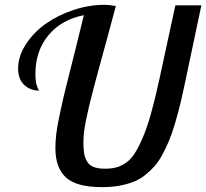

<svg xmlns="http://www.w3.org/2000/svg" viewBox="-20 -770 856 797"><path d="M708 -748H815.9L750 -436Q738.8 -381.8 728.8 -340.6Q718.8 -299.3 706.5 -257.8Q694.3 -216.3 681.6 -185.8Q668.9 -155.3 653.1 -126.2Q637.2 -97.2 619.1 -77.4Q601.1 -57.6 578.9 -40.5Q556.6 -23.4 530 -13.7Q503.4 -3.9 471.9 1.5Q440.4 6.8 402.8 6.8Q297.9 6.8 253.9 -33.2Q210 -73.2 210 -154.8Q210 -182.1 213.4 -212.9Q216.8 -243.7 227.8 -294.2Q238.8 -344.7 243.9 -367.7Q249 -390.6 268.3 -466.3Q287.6 -542 292 -560.1L328.1 -707Q235.4 -689 181.2 -623.8Q127 -558.6 127 -462.9Q127 -449.2 128.2 -438.2Q129.4 -427.2 131.3 -419.9Q133.3 -412.6 135 -408.2Q136.7 -403.8 139.2 -399.4Q141.6 -395 142.1 -394Q105.5 -394 80.3 -417.7Q55.2 -441.4 55.2 -484.9Q55.2 -536.1 86.9 -585.4Q118.7 -634.8 168.9 -670.7Q219.2 -706.5 284.2 -728.3Q349.1 -750 413.1 -750Q434.6 -750 460.9 -745.1Q445.3 -686 424.8 -610.8Q404.3 -535.6 393.3 -495.8Q382.3 -456.1 369.1 -406Q356 -356 349.6 -328.6Q343.3 -301.3 336.9 -270.3Q330.6 -239.3 328.4 -218.5Q326.2 -197.8 326.2 -179.2Q326.2 -151.4 329.3 -133.1Q332.5 -114.7 341.6 -99.4Q350.6 -84 368.7 -76.9Q386.7 -69.8 415 -69.8Q441.4 -69.8 460.7 -74.5Q480 -79.1 500.7 -92.8Q521.5 -106.4 538.1 -131.8Q554.7 -157.2 572.3 -197.8Q589.8 -238.3 606.7 -298.1Q623.5 -357.9 641.1 -439Z"/></svg>

Font: Lobster Two
Style: Italic
Weight: 400
Designer: Pablo Impallari
Foundry: Pablo Impallari. www.impallari.com
Version: Version 1.006